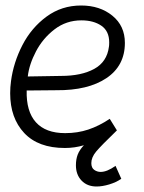

<svg xmlns="http://www.w3.org/2000/svg" viewBox="-20 -528 524 698"><path d="M421 122Q402 135 377 142.5Q352 150 331 150Q297 150 276.5 128.5Q256 107 256 73Q256 51 262.5 34Q269 17 285 0Q252 10 216 10Q119 10 68 -44.5Q17 -99 17 -189Q17 -211 20 -233Q29 -301 61.5 -364Q94 -427 149 -467.5Q204 -508 275 -508Q343 -508 388.5 -471Q434 -434 434 -372Q434 -289 367 -244Q300 -199 185 -200L77 -199Q75 -123 110.5 -83.5Q146 -44 217 -44Q262 -44 301 -57Q340 -70 379 -96L405 -54Q347 2 329.5 23Q312 44 312 65Q312 82 322.5 89.5Q333 97 346 97Q369 97 400 75ZM81 -250 202 -252Q276 -252 322.5 -277.5Q369 -303 376 -358Q377 -363 377 -374Q377 -415 348.5 -434.5Q320 -454 276 -454Q221 -454 178.5 -421.5Q136 -389 111 -341.5Q86 -294 81 -250Z"/></svg>

Font: Bellota
Style: Italic
Weight: 400
Italic angle: -7.5°
Designer: Kemie Guaida
Foundry: Kemie Guaida
Version: Version 4.001